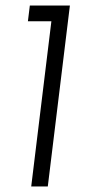

<svg xmlns="http://www.w3.org/2000/svg" viewBox="-20 -675 337 695"><path d="M81 -598 88 -655H233L153 0H93L166 -598Z"/></svg>

Font: Josefin Sans
Style: Italic
Weight: 400
Italic angle: -7.5°
Designer: Santiago Orozco
Foundry: Typemade